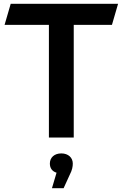

<svg xmlns="http://www.w3.org/2000/svg" viewBox="-20 -720 642 1005"><path d="M236 -590V0H366V-590H566L598 -700H36L4 -590ZM301 83C264 83 241 105 241 136C241 160 253 177 276 184L252 265H313L345 195C358 170 361 152 361 136C361 106 338 83 301 83Z"/></svg>

Font: Talent
Style: Bold
Weight: 600
Designer: Mike Powis
Version: Version 1.001;hotconv 1.0.109;makeotfexe 2.5.65596